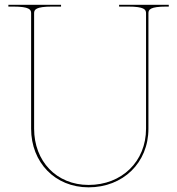

<svg xmlns="http://www.w3.org/2000/svg" viewBox="-20 -780 740 802"><path d="M15 -760V-752.5H35C103.5 -752.5 110 -739.5 110 -725V-242.5C110 -101.5 210 2.5 350 2.5C493.5 2.5 600 -99.5 600 -242.5V-725C600 -739.5 606.5 -752.5 675 -752.5H685V-760H477.5V-752.5H515C583.5 -752.5 590 -739.5 590 -725V-242.5C590 -105 488.5 -7.5 350 -7.5C215.5 -7.5 122.5 -107 122.5 -242.5V-725C122.5 -739.5 129 -752.5 197.5 -752.5H235V-760Z"/></svg>

Font: Znikomit
Style: Regular
Weight: 100
Designer: gluk
Foundry: gluk
Version: Version 0.55